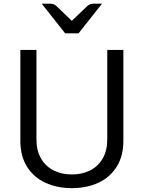

<svg xmlns="http://www.w3.org/2000/svg" viewBox="-20 -978 758 1013"><path d="M172.4 -241.7Q172.4 -184.1 196 -142.6Q219.7 -101.1 262 -79.3Q304.2 -57.6 359.4 -57.6Q414.1 -57.6 456.3 -79.3Q498.5 -101.1 522.2 -142.6Q545.9 -184.1 545.9 -241.7V-714.4H630.9V-234.9Q630.9 -154.3 595.5 -98.1Q560.1 -42 498.8 -13.7Q437.5 14.6 359.4 14.6Q281.2 14.6 219.7 -13.7Q158.2 -42 122.8 -98.1Q87.4 -154.3 87.4 -234.9V-714.4H172.4ZM323.7 -802.2H394.5L518.1 -958.5H473.1Q463.4 -958.5 456.1 -955.8Q448.7 -953.1 441.9 -947.3L358.9 -868.2L276.4 -947.3Q269.5 -953.1 262.2 -955.8Q254.9 -958.5 245.1 -958.5H200.2Z"/></svg>

Font: Lycee Sans
Style: Regular
Weight: 400
Designer: Justin Alvin
Foundry: Alkove Design
Version: Version 1.030